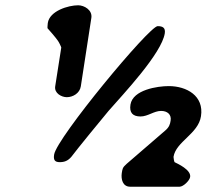

<svg xmlns="http://www.w3.org/2000/svg" viewBox="-20 -707 801 727"><path d="M441 -51C438 -29 444 0 473 0H660C674 0 698 -23 700 -37C704 -64 653 -87 641 -93C639 -96 637 -110 637 -113C646 -171 731 -200 741 -267C753 -344 687 -381 619 -381C576 -381 483 -367 474 -311C469 -280 483 -266 512 -266C540 -266 563 -287 590 -287C613 -287 630 -274 626 -250C624 -236 620 -225 606 -213L460 -87C443 -72 444 -68 441 -51ZM185 -122C182 -103 186 -93 206 -93C224 -93 237 -98 250 -113C270 -140 369 -261 391 -287C446 -350 592 -504 604 -581C607 -602 596 -608 577 -608C545 -608 195 -185 185 -122ZM160 -600C166 -594 194 -561 199 -553C203 -548 212 -529 212 -527L189 -380C185 -354 213 -339 233 -339C256 -339 282 -354 286 -380L326 -640C330 -669 299 -687 276 -687C239 -687 168 -666 161 -620C161 -617 159 -603 160 -600Z"/></svg>

Font: Asimov Print
Style: Regular
Weight: 500
Designer: Google
Version: Version 2.000980: 2014